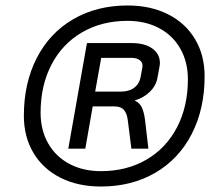

<svg xmlns="http://www.w3.org/2000/svg" viewBox="-20 -699 798 700"><path d="M67 -277Q67 -396 114 -487.5Q161 -579 247 -629Q333 -679 445 -679Q529 -679 592.5 -647Q656 -615 691 -556.5Q726 -498 726 -421Q726 -302 679 -210.5Q632 -119 546 -69Q460 -19 348 -19Q264 -19 200.5 -51Q137 -83 102 -141.5Q67 -200 67 -277ZM665 -410Q665 -473 637.5 -521.5Q610 -570 560 -596.5Q510 -623 445 -623Q351 -623 279 -581Q207 -539 167.5 -463Q128 -387 128 -288Q128 -225 155.5 -176.5Q183 -128 233 -101.5Q283 -75 348 -75Q442 -75 514 -117Q586 -159 625.5 -235Q665 -311 665 -410ZM297 -542H460Q508 -542 535.5 -522Q563 -502 563 -469Q563 -463 561 -453L554 -415Q549 -387 527 -365Q505 -343 472 -333V-332Q489 -324 497 -307.5Q505 -291 509 -260L521 -157H459L446 -260Q443 -285 432 -298Q421 -311 398 -311H318L291 -157H229ZM420 -365Q450 -365 468.5 -378.5Q487 -392 492 -415L499 -453Q502 -469 491 -478.5Q480 -488 460 -488H349L327 -365Z"/></svg>

Font: Bai Jamjuree
Style: Italic
Weight: 400
Italic angle: -10°
Version: Version 1.000; ttfautohint (v1.6)